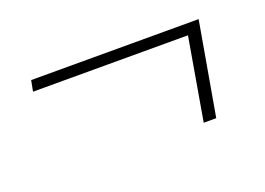

<svg xmlns="http://www.w3.org/2000/svg" viewBox="-49 -389 597 432"><g transform="rotate(-20 250.0 -173.5)"><path d="M379 -62 413 -259H42L47 -285H448L409 -62Z"/></g></svg>

Font: Spectral SC ExtraLight
Style: Italic
Weight: 275
Italic angle: -10°
Designer: Jean-Baptiste Levee
Foundry: Production Type
Version: Version 2.001